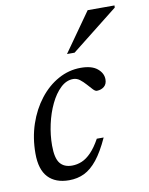

<svg xmlns="http://www.w3.org/2000/svg" viewBox="-79 -732 619 800"><g transform="rotate(-10 230.5 -332.0)"><path d="M238 -402.5Q209 -402.5 184.5 -379.2Q160 -356 141.8 -318Q123.5 -280 113.5 -234.5Q103.5 -189 103.5 -144.5Q103.5 -91.5 120.5 -69.8Q137.5 -48 171.5 -48Q193 -48 213.2 -56.5Q233.5 -65 253.2 -85.5Q273 -106 292 -140.5H321Q295 -83.5 268.8 -50.8Q242.5 -18 213.5 -4Q184.5 10 149 10Q91.5 10 60.5 -23Q29.5 -56 29.5 -123.5Q29.5 -190 49 -247.8Q68.5 -305.5 102.8 -349.5Q137 -393.5 181.8 -418.2Q226.5 -443 277 -443Q323.5 -443 347 -423.5Q370.5 -404 370.5 -378Q370.5 -358 358.2 -347.8Q346 -337.5 328 -337Q320.5 -336.5 311 -346.8Q301.5 -357 290 -370Q278.5 -383 265.8 -392.8Q253 -402.5 238 -402.5ZM231 -509.5 347.5 -674.5H461L460.5 -665.5L263 -509.5Z"/></g></svg>

Font: Newsreader 17pt
Style: Italic
Weight: 400
Italic angle: -17°
Version: Version 1.003